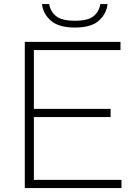

<svg xmlns="http://www.w3.org/2000/svg" viewBox="-20 -952 688 972"><path d="M105.5 0V-740H590V-698.5H151.5V-401H540V-359.5H151.5V-41.5H595V0ZM359.5 -812.5Q277.5 -812.5 237.8 -847.2Q198 -882 192.5 -931.5H229Q235 -894 263.8 -870.5Q292.5 -847 359.5 -847Q426.5 -847 454.2 -870.5Q482 -894 488 -931.5H524.5Q519 -881.5 480 -847Q441 -812.5 359.5 -812.5Z"/></svg>

Font: Encode Sans Expanded Expanded ExtraLight
Style: Regular
Weight: 200
Width: 7
Designer: Multiple Designers
Foundry: Impallari Type
Version: Version 3.000; ttfautohint (v1.8.3) -l 8 -r 50 -G 200 -x 14 